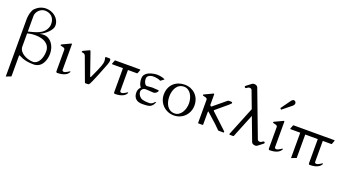

<svg xmlns="http://www.w3.org/2000/svg" viewBox="-71 -1618 4956 2746"><g transform="rotate(20 2406.5 -245.0)"><path d="M136.7 283.2V-28.8C136.7 -34.2 136.7 -39.1 138.2 -39.1C163.6 -39.1 209 14.2 372.6 14.2C502.4 14.2 544.9 -115.7 544.9 -209.5C544.9 -331.1 471.7 -434.1 366.7 -434.1C346.2 -434.1 325.2 -431.2 303.7 -425.8C396.5 -467.3 479 -549.3 479 -612.8C479 -728.5 373 -799.3 273.9 -799.3C204.1 -799.3 149.9 -768.6 109.9 -728.5C80.1 -698.7 60.5 -620.6 60.5 -565.9V312.5ZM136.7 -372.1C167.5 -381.3 210.9 -387.7 256.3 -387.7C391.1 -387.7 481.4 -332 481.4 -220.7C481.4 -116.2 431.2 -18.1 353.5 -18.1C267.1 -18.1 136.7 -72.8 136.7 -170.4ZM136.7 -641.1C141.1 -709 204.1 -765.6 267.6 -765.6C343.8 -765.6 414.6 -719.7 414.6 -615.2C414.6 -557.1 379.9 -497.1 320.3 -462.4C282.7 -440.4 247.1 -426.8 136.7 -399.9Z M902.3 -55.7C905.8 -61 906.2 -64.5 906.2 -66.4C906.2 -68.4 906.2 -72.8 901.4 -72.8C894 -72.8 850.1 -34.2 817.9 -34.2C805.7 -34.2 792 -39.1 792 -54.7V-440.9C792 -449.2 789.1 -452.6 783.7 -452.6C782.2 -452.6 778.8 -450.7 776.4 -449.7L651.9 -391.1C646 -388.2 644.5 -384.8 644.5 -381.3C644.5 -374 647 -373 650.9 -371.6C677.7 -363.3 715.8 -364.3 715.8 -332.5V-7.3C715.8 7.8 726.6 12.7 732.9 12.7C784.7 12.7 869.1 2.4 902.3 -55.7Z M1150.9 -2C1152.8 3.4 1156.2 13.2 1161.6 13.2H1207C1212.4 13.2 1220.7 2.9 1223.6 -1C1227.1 -5.4 1244.6 -24.4 1368.7 -345.7C1381.3 -378.4 1384.8 -400.4 1384.8 -414.1C1384.8 -428.7 1374 -439.5 1368.7 -439.5H1314.5C1309.6 -439.5 1303.7 -436 1303.7 -431.2C1303.7 -408.2 1311.5 -418.9 1311.5 -370.6C1311.5 -344.2 1303.2 -302.2 1213.4 -111.8C1212.4 -108.9 1207.5 -95.2 1201.7 -95.2C1196.3 -95.2 1193.4 -104 1192.4 -106.9L1080.6 -427.7C1075.2 -442.9 1070.8 -453.6 1065.4 -453.6L972.2 -410.2C965.3 -406.2 960.4 -402.3 960.4 -393.6C960.4 -377 1004.9 -397 1021.5 -352.1Z M1453.6 -439.5C1448.7 -439.5 1447.3 -436.5 1445.8 -431.6L1426.3 -380.9C1426.3 -376 1429.2 -373 1434.1 -373H1594.7V-7.3C1594.7 7.8 1605.5 12.7 1611.8 12.7C1663.6 12.7 1748 2.4 1781.2 -55.7C1784.7 -61 1785.2 -64.5 1785.2 -66.4C1785.2 -68.4 1785.2 -72.8 1780.3 -72.8C1772.9 -72.8 1729 -34.2 1696.8 -34.2C1684.6 -34.2 1670.9 -39.1 1670.9 -54.7V-373H1809.1C1811 -373 1814.5 -374 1814.9 -375.5L1836.4 -431.6C1836.4 -436.5 1833.5 -439.5 1828.6 -439.5Z M2080.6 -453.6C1963.9 -445.3 1891.6 -398.9 1891.6 -330.1C1891.6 -279.8 1897.9 -237.8 1929.2 -199.2C1897.9 -167.5 1893.1 -138.7 1893.1 -110.8C1893.1 -33.2 1939.5 14.2 2025.4 14.2C2061.5 14.2 2099.6 14.2 2133.8 4.4C2181.6 -9.3 2206.5 -66.4 2207.5 -82C2204.6 -79.1 2194.8 -78.1 2191.9 -74.7C2168.5 -47.4 2147.5 -33.2 2119.1 -33.2C2076.2 -33.2 2013.7 -34.2 1982.4 -60.1C1955.1 -82.5 1939.9 -112.3 1939.9 -141.1C1939.9 -163.1 1948.7 -174.3 1960.9 -185.5C1974.1 -197.8 1987.8 -200.7 2002.4 -200.7C2034.2 -200.7 2051.3 -198.2 2090.8 -195.8C2102.5 -194.8 2114.3 -193.8 2126 -193.8C2148.9 -193.8 2186 -220.2 2186 -245.1C2186 -251 2167.5 -252 2153.3 -252C2128.4 -252 2106 -256.3 2082.5 -256.3C2055.2 -256.3 2030.8 -249.5 2004.4 -249.5C1975.1 -249.5 1951.7 -297.9 1951.7 -338.9C1951.7 -357.9 1956.5 -375 1968.8 -385.3C1992.2 -404.8 2018.6 -410.2 2046.9 -410.2C2082 -410.2 2127.4 -403.3 2156.7 -386.2L2209.5 -424.8C2193.4 -434.6 2178.2 -440.4 2158.2 -444.8C2133.3 -450.2 2106.9 -453.6 2080.6 -453.6Z M2507.8 13.7C2636.2 13.7 2738.8 -86.9 2738.8 -220.2C2738.8 -362.3 2636.2 -454.1 2507.8 -454.1C2377.9 -454.1 2272.5 -368.7 2272 -220.2C2272 -88.4 2375.5 13.7 2507.8 13.7ZM2654.8 -220.2C2654.8 -125.5 2602.1 -17.1 2507.8 -17.1C2400.4 -17.1 2356 -119.1 2356 -220.2C2356 -315.4 2398.4 -423.3 2507.8 -423.3C2604 -423.3 2654.8 -318.4 2654.8 -220.2Z M2948.7 -8.3V-185.5C2948.7 -197.8 2950.7 -209.5 2954.6 -209.5C2954.6 -209.5 2955.6 -209.5 2955.6 -208.5L3106.4 -73.2C3135.3 -43 3156.7 -25.9 3171.9 -8.8C3175.8 -4.4 3181.6 0 3186.5 0H3258.8C3266.6 0 3266.6 -5.9 3266.6 -8.8C3266.6 -21.5 3260.7 -18.6 3231.4 -49.8L3030.8 -236.8C3027.8 -239.7 3021.5 -247.6 3021.5 -252.4L3196.3 -398.9C3229 -426.3 3231.4 -432.6 3231.4 -441.4C3231.4 -449.7 3219.7 -452.6 3214.4 -452.6H3178.2C3168.5 -452.6 3161.6 -447.3 3154.8 -441.4L2971.7 -290C2963.4 -290 2953.6 -290 2948.7 -309.1V-464.8C2948.7 -473.1 2945.8 -476.6 2940.4 -476.6C2939 -476.6 2935.5 -474.6 2933.1 -473.6L2808.6 -415C2802.7 -412.1 2801.3 -408.7 2801.3 -405.3C2801.3 -397.9 2803.7 -397 2807.6 -395.5C2834.5 -387.2 2872.6 -388.2 2872.6 -356.4V-8.8C2872.6 -4.9 2873.5 -1 2877.4 0H2941.9C2945.8 -1 2948.7 -4.4 2948.7 -8.3Z M3493.2 -772.9C3484.9 -794.4 3457.5 -803.2 3437.5 -803.2C3426.3 -803.2 3415 -800.8 3406.2 -793.9C3322.3 -731.4 3321.3 -729 3321.3 -726.6C3321.3 -717.8 3331.5 -705.6 3339.4 -705.6C3351.1 -705.6 3371.1 -730 3389.6 -730C3407.2 -730 3423.3 -725.6 3429.7 -709L3526.4 -452.1L3347.2 -9.8C3347.2 -3.4 3351.1 0 3358.9 0H3409.2C3413.1 0 3416 -6.8 3417 -8.3L3560.5 -361.8L3693.8 -8.3C3701.2 11.7 3730.5 20.5 3749 20.5C3760.3 20.5 3771.5 18.1 3780.3 11.2C3864.3 -51.3 3864.3 -53.2 3864.3 -59.6C3864.3 -68.4 3859.9 -77.1 3847.2 -77.1C3835.4 -77.1 3815.4 -52.7 3796.9 -52.7C3779.3 -52.7 3763.2 -57.1 3756.8 -73.7Z M4135.7 -55.7C4139.2 -61 4139.6 -64.5 4139.6 -66.4C4139.6 -68.4 4139.6 -72.8 4134.8 -72.8C4127.4 -72.8 4083.5 -34.2 4051.3 -34.2C4039.1 -34.2 4025.4 -39.1 4025.4 -54.7V-440.9C4025.4 -449.2 4022.5 -452.6 4017.1 -452.6C4015.6 -452.6 4012.2 -450.7 4009.8 -449.7L3885.3 -391.1C3879.4 -388.2 3877.9 -384.8 3877.9 -381.3C3877.9 -374 3880.4 -373 3884.3 -371.6C3911.1 -363.3 3949.2 -364.3 3949.2 -332.5V-7.3C3949.2 7.8 3960 12.7 3966.3 12.7C4018.1 12.7 4102.5 2.4 4135.7 -55.7ZM3918.9 -590.8C3919.9 -589.8 3919.9 -589.4 3922.4 -589.4C3923.8 -589.4 3924.3 -589.8 3925.8 -590.8L4057.1 -696.8C4070.3 -707.5 4084 -722.7 4084 -742.7C4084 -761.7 4068.8 -778.8 4048.8 -778.8C4037.1 -778.8 4024.4 -771.5 4012.2 -754.9L3908.2 -610.8C3907.2 -609.9 3906.2 -608.9 3906.2 -607.9C3906.2 -606.9 3907.2 -606 3908.2 -605Z M4746.6 -54.2C4750 -59.6 4750.5 -63 4750.5 -64.9C4750.5 -66.9 4750.5 -71.3 4745.6 -71.3C4738.3 -71.3 4694.3 -32.7 4662.1 -32.7C4649.9 -32.7 4636.2 -37.6 4636.2 -53.2V-373H4766.6C4771.5 -373 4774.4 -376 4774.4 -380.9L4793.9 -431.6C4793.9 -436.5 4791 -439.5 4786.1 -439.5H4167C4162.1 -439.5 4160.6 -436.5 4159.2 -431.6L4139.6 -380.9C4139.6 -376 4142.6 -373 4147.5 -373H4293V13.2L4369.1 -16.1V-373H4560.1V-5.9C4560.1 9.3 4570.8 14.2 4577.1 14.2C4628.9 14.2 4713.4 3.9 4746.6 -54.2Z"/></g></svg>

Font: Cardo
Style: Italic
Weight: 400
Designer: David J. Perry
Foundry: David J. Perry
Version: Version 0.99